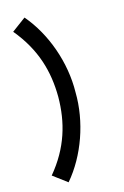

<svg xmlns="http://www.w3.org/2000/svg" viewBox="-151 -915 756 1172"><g transform="rotate(-15 226.5 -329.5)"><path d="M130 190.5C246.5 54.5 316.5 -143.5 313 -330C316.5 -516.5 246.5 -714.5 130 -850.5L41 -784.5C161.5 -639.5 203 -491 204 -330C203 -169.5 161 -19.5 41 124Z"/></g></svg>

Font: Hauora
Style: Bold
Weight: 700
Designer: Wayne Shih
Foundry: WCYS
Version: Version 1.001;hotconv 1.0.109;makeotfexe 2.5.65596